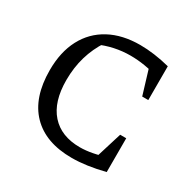

<svg xmlns="http://www.w3.org/2000/svg" viewBox="-151 -822 987 984"><g transform="rotate(30 343.0 -330.5)"><path d="M392 8Q237 8 153.5 -78Q70 -164 70 -326Q70 -433 110.5 -510Q151 -587 227 -628Q303 -669 408 -669Q448 -669 492.5 -663Q537 -657 584 -645L563 -569Q520 -583 477 -590Q434 -597 391 -597Q344 -597 297.5 -587Q251 -577 207 -557L245 -586Q207 -528 188 -463Q169 -398 169 -324Q169 -196 229.5 -128Q290 -60 401 -60Q435 -60 474.5 -67.5Q514 -75 559 -90L584 -19Q477 8 392 8ZM486 -18 548 -219H584V-19ZM548 -445 487 -646 584 -645V-445Z"/></g></svg>

Font: Piazzolla Thin Medium
Style: Regular
Weight: 500
Version: Version 2.005